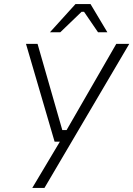

<svg xmlns="http://www.w3.org/2000/svg" viewBox="-20 -739 657 946"><path d="M226 -580 352 -719H426L509 -580H463L394 -681H382L277 -580ZM139 187 275 -41H249L108 -523H165L287 -98H308L553 -523H617L199 187Z"/></svg>

Font: Tomorrow Light
Style: Italic
Weight: 300
Italic angle: -10°
Designer: Tony de Marco, Monica Rizzolli
Foundry: Just in Type
Version: Version 2.002